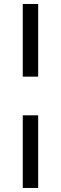

<svg xmlns="http://www.w3.org/2000/svg" viewBox="-20 -725 305 960"><path d="M93.8 -341.8V-705.1H170.9V-341.8ZM93.8 214.8V-148.4H170.9V214.8Z"/></svg>

Font: Crimson Pro ExtraLight SemiBold
Style: Regular
Weight: 600
Version: Version 1.002